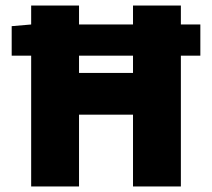

<svg xmlns="http://www.w3.org/2000/svg" viewBox="-20 -670 762 690"><path d="M92 0H264V-258H458V0H630V-470H700V-582H630V-650H458V-582H264V-650H92V-582L22 -576V-470H92ZM264 -408V-470H458V-408Z"/></svg>

Font: Source Sans Pro Black
Style: Regular
Weight: 900
Designer: Paul D. Hunt
Foundry: Adobe Systems Incorporated
Version: Version 3.006;hotconv 1.0.111;makeotfexe 2.5.65597